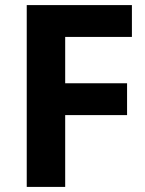

<svg xmlns="http://www.w3.org/2000/svg" viewBox="-20 -734 571 754"><path d="M236 0H85V-714H498V-589H236V-407H479V-282H236Z"/></svg>

Font: Noto Sans Cherokee
Style: Bold
Weight: 700
Designer: Monotype Design Team
Foundry: Monotype Imaging Inc.
Version: Version 2.001; ttfautohint (v1.8.4.7-5d5b)